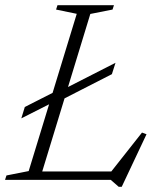

<svg xmlns="http://www.w3.org/2000/svg" viewBox="-28 -696 618 743"><path d="M321.5 -642 125.5 0H-8.5L-3 -17L83 -34L269 -642.5L189 -659L194.5 -676H413L407.5 -659ZM392.5 -19.5 521.5 -183 539 -176.5 443 27H431.5L400.5 0H73.5L84 -32.5H430.5ZM419 -453 405 -409 204.5 -306.5 180 -301.5 54.5 -238 68 -282 193 -345.5 217 -350Z"/></svg>

Font: Newsreader 16pt 16pt Light
Style: Italic
Weight: 300
Italic angle: -17°
Version: Version 1.003